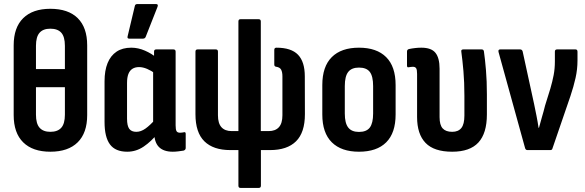

<svg xmlns="http://www.w3.org/2000/svg" viewBox="-20 -734 2863 939"><path d="M226.2 -691Q313.9 -691 360.2 -645.1Q406.4 -599.2 406.4 -512.3V-171.2Q406.4 -83.8 359.9 -37.9Q313.4 8 226.2 8Q139.9 8 93.4 -37.9Q46.9 -83.8 46.9 -171.2V-512.3Q46.9 -599.2 93.4 -645.1Q139.9 -691 226.2 -691ZM226.2 -593.7Q190.8 -593.7 173.4 -573.7Q155.9 -553.8 155.9 -509.9V-396.2H297.4V-509.9Q297.4 -554.3 279.7 -574Q262 -593.7 226.2 -593.7ZM226.2 -89.3Q262 -89.3 279.7 -109.3Q297.4 -129.2 297.4 -173.1V-307.7H155.9V-173.1Q155.9 -129.2 173.6 -109.3Q191.3 -89.3 226.2 -89.3Z M602.2 8Q544.3 8 517.8 -27.8Q491.3 -63.5 491.3 -137.5V-336.5Q491.3 -388.8 506.1 -425.3Q520.9 -461.8 549.9 -481.3Q578.9 -500.8 621.9 -500.8Q655.8 -500.8 688.9 -486.3Q721.9 -471.8 743.8 -453L740.3 -373.6Q720.2 -388.2 699.4 -397.1Q678.7 -405.9 660 -405.9Q640.8 -405.9 627.6 -397.5Q614.5 -389.2 607.9 -372.2Q601.3 -355.3 601.3 -328V-153.4Q601.3 -119.1 612 -104.2Q622.6 -89.3 646.8 -89.3Q669.1 -89.3 691.6 -105.3Q714 -121.2 741.9 -152.7L752.1 -82.4Q720 -42.4 682.8 -17.2Q645.6 8 602.2 8ZM824.9 8Q780.1 8 757.2 -15.1Q734.3 -38.3 734.3 -85.7V-104.8L728.9 -119.2V-409.9L733.4 -439.8V-481.4Q733.4 -492.3 743.8 -492.3H828Q838.9 -492.3 838.9 -481.4V-121.2Q838.9 -100 843.4 -92.5Q847.9 -84.9 860.6 -84.9Q866.6 -84.9 871.1 -85.7Q875.7 -86.4 880.7 -87.4Q888.2 -88.9 888.2 -79.4V-10.3Q888.2 -0.9 877.8 2.6Q865.5 4.5 851.3 6.3Q837.2 8 824.9 8ZM612 -545Q601.1 -545 604.1 -556.4L639.3 -704.3Q640.3 -709.8 643.5 -712Q646.7 -714.2 652.2 -714.2H742.8Q755.7 -714.2 750.3 -700.4L692.4 -553.5Q688.9 -545 679 -545Z M1156 185Q1146 185 1146 174.1V0H1106.5Q1023.2 0 979.6 -42.9Q935.9 -85.8 935.9 -175.6V-481.4Q935.9 -492.3 946.3 -492.3H1035.5Q1045.9 -492.3 1045.9 -481.4V-170.3Q1045.9 -130.8 1063.1 -111.8Q1080.4 -92.9 1112.7 -92.9H1146V-629.1Q1146 -640 1156 -640H1245.1Q1255.5 -640 1255.5 -629.1V-92.9H1294.3Q1326.7 -92.9 1343.9 -111.8Q1361.2 -130.8 1361.2 -170.3V-360.3Q1361.2 -381.5 1354.9 -393.3Q1348.6 -405.2 1329.4 -407.8Q1321.4 -409.3 1321.4 -418.7V-489.8Q1321.4 -500.8 1331.8 -500.8Q1404.3 -500.8 1437.5 -466.3Q1470.7 -431.8 1470.7 -360.6L1471.2 -175.6Q1471.2 -85.8 1427.7 -42.9Q1384.3 0 1300.5 0H1256V174.1Q1256 185 1245.6 185Z M1735.6 8Q1649.4 8 1602.9 -37.9Q1556.3 -83.8 1556.3 -174.2V-318Q1556.3 -408.5 1602.6 -454.6Q1648.8 -500.8 1735.6 -500.8Q1822.3 -500.8 1868.6 -454.6Q1914.8 -408.5 1914.8 -318V-174.2Q1914.8 -83.8 1868.8 -37.9Q1822.8 8 1735.6 8ZM1735.6 -88.8Q1772.5 -88.8 1788.7 -110.3Q1804.8 -131.8 1804.8 -178.7V-313.1Q1804.8 -361 1788.7 -382.2Q1772.5 -403.5 1735.6 -403.5Q1699.7 -403.5 1683 -382.2Q1666.3 -361 1666.3 -313.1V-178.7Q1666.3 -131.8 1683 -110.3Q1699.7 -88.8 1735.6 -88.8Z M2191.5 8Q2102.9 8 2061.4 -34.9Q2019.8 -77.8 2019.8 -161.7V-372.6Q2019.8 -392.8 2015.3 -400.1Q2010.7 -407.4 1999.2 -407.4Q1993.6 -407.4 1988.6 -406.6Q1983.5 -405.9 1978 -404.9Q1970.5 -403.4 1970.5 -413.4V-482Q1970.5 -492.4 1981.4 -494.4Q1994.8 -497.3 2010.2 -499Q2025.6 -500.8 2040.4 -500.8Q2089.5 -500.8 2109.6 -475.7Q2129.8 -450.6 2129.8 -397.8V-161.1Q2129.8 -122.6 2145 -106Q2160.2 -89.3 2191.5 -89.3Q2221.3 -89.3 2236.3 -108Q2251.2 -126.6 2251.2 -168.7V-265Q2251.2 -331.6 2246.5 -386.2Q2241.7 -440.7 2236.2 -480.4Q2233.7 -492.3 2245.6 -492.3H2335.8Q2345.2 -492.3 2346.7 -482.4Q2352.2 -444.8 2356.7 -390.9Q2361.2 -337 2361.2 -272.9V-174.4Q2361.2 -82.3 2319.7 -37.1Q2278.2 8 2191.5 8Z M2559.6 0Q2551.2 0 2548.2 -8.9L2418.2 -479.4Q2415.2 -492.3 2426.1 -492.3H2523.7Q2533.1 -492.3 2536.1 -482.4L2592.2 -224.7Q2598.2 -195.6 2604 -166.6Q2609.8 -137.5 2613.9 -109H2615.9Q2622.9 -136.6 2631 -163.5Q2639.1 -190.3 2645.7 -217.5L2671.6 -300.8Q2681.7 -335.3 2687.7 -366.8Q2693.7 -398.2 2693.7 -433.2V-481.4Q2693.7 -492.3 2704.2 -492.3H2794.8Q2804.3 -492.3 2804.3 -480.9V-438Q2804.3 -395 2794.8 -352.7Q2785.3 -310.3 2769.7 -263.9L2682 -8.4Q2680.5 0 2671.1 0Z"/></svg>

Font: Sofia Sans Condensed
Style: Regular
Weight: 400
Designer: Botio Nikoltchev, Ani Petrova
Foundry: lettersoup
Version: Version 4.100